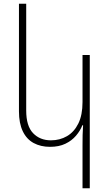

<svg xmlns="http://www.w3.org/2000/svg" viewBox="-20 -780 591 1033"><path d="M463 233H424V0Q424 -29 424.5 -54Q425 -79 427 -106H423Q412 -77 389 -50Q366 -23 331.5 -6.5Q297 10 249 10Q199 10 161 -10.5Q123 -31 102.5 -74Q82 -117 82 -181V-760H121V-185Q121 -102 158 -63.5Q195 -25 254 -25Q302 -25 340.5 -47.5Q379 -70 401.5 -115.5Q424 -161 424 -231V-484H463Z"/></svg>

Font: Noto Sans Armenian ExtraLight
Style: Regular
Weight: 250
Designer: Monotype Design Team
Foundry: Monotype Imaging Inc.
Version: Version 2.007